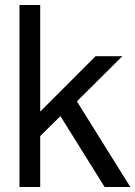

<svg xmlns="http://www.w3.org/2000/svg" viewBox="-20 -749 542 769"><path d="M141 -729V-302L363 -524H470L288 -343L502 0H399L222 -284L141 -204V0H58V-729Z"/></svg>

Font: Ekushey Amar Bangla
Style: Regular
Weight: 400
Designer: Al Mamun Sumon
Foundry: Al Mamun Sumon
Version: Version 1.0